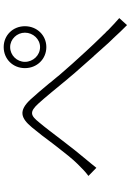

<svg xmlns="http://www.w3.org/2000/svg" viewBox="146 -886 708 1040"><g transform="rotate(-90 500.0 -366.0)"><path d="M878 -585C878 -650 829 -700 765 -700C700 -700 651 -650 651 -585C651 -520 700 -469 765 -469C829 -469 878 -520 878 -585ZM685 -585C685 -628 720 -665 765 -665C808 -665 843 -628 843 -585C843 -541 808 -503 765 -503C720 -503 685 -541 685 -585ZM922 -74C901 -92 879 -113 857 -134L850 -142C843 -148 837 -154 831 -161L823 -169C766 -227 712 -287 675 -328C659 -346 642 -365 625 -385L618 -393C616 -396 613 -399 611 -401L604 -410C594 -422 584 -434 574 -446L568 -454C537 -491 507 -527 481 -555C420 -620 381 -608 330 -547C304 -516 273 -476 243 -435L236 -426C235 -425 234 -423 233 -422L226 -413C192 -369 158 -326 131 -299C106 -274 89 -257 67 -241L111 -198C125 -216 146 -241 165 -264C190 -293 220 -332 251 -372L261 -385C296 -431 330 -476 357 -508C394 -554 413 -563 460 -511C494 -474 542 -414 591 -355L598 -347C614 -327 631 -308 647 -290C666 -269 686 -246 707 -222L714 -214C716 -212 719 -209 721 -207L728 -199C733 -193 739 -187 745 -180L751 -173C755 -169 758 -165 762 -161L769 -153C772 -150 776 -146 779 -142L786 -134C793 -127 800 -119 807 -112L814 -105C838 -79 861 -54 884 -32L922 -74Z"/></g></svg>

Font: Glow Sans SC Normal Light
Style: Regular
Weight: 300
Designer: Ryoko NISHIZUKA (kana, bopomofo & ideographs); Paul D. Hunt (Latin, Greek & Cyrillic); Sandoll Communications, Soo-young
Version: Version 0.93